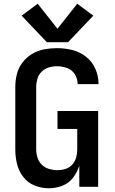

<svg xmlns="http://www.w3.org/2000/svg" viewBox="-20 -1001 616 1029"><path d="M242 8Q279 8 314 -5.5Q349 -19 371.5 -48.5Q394 -78 405 -113V0H506V-406H288V-310H394V-200Q394 -178 388 -156.5Q382 -135 367 -118.5Q352 -102 330.5 -95.5Q309 -89 287 -89Q265 -89 243 -95.5Q221 -102 204.5 -118Q188 -134 181 -156Q174 -178 174 -200V-535Q174 -557 180.5 -579Q187 -601 203.5 -617Q220 -633 241.5 -639.5Q263 -646 285 -646Q313 -646 339.5 -636.5Q366 -627 381 -603Q396 -579 396 -551V-550H508V-553Q508 -594 491 -632.5Q474 -671 441 -697Q408 -723 367.5 -733Q327 -743 285 -743Q251 -743 216.5 -736.5Q182 -730 152 -712Q122 -694 100.5 -666Q79 -638 70.5 -604Q62 -570 62 -535V-200Q62 -161 71 -123Q80 -85 104.5 -53Q129 -21 166 -6.5Q203 8 242 8ZM345 -775 480 -917 394 -981 288 -847 182 -981 96 -917 231 -775Z"/></svg>

Font: Iosevka Sparkle Semibold
Style: Regular
Weight: 600
Designer: Belleve Invis
Foundry: Belleve Invis
Version: Version 4.5.0; ttfautohint (v1.8.3)